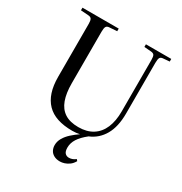

<svg xmlns="http://www.w3.org/2000/svg" viewBox="-214 -880 1201 1266"><g transform="rotate(30 386.5 -246.5)"><path d="M423 230Q396 230 377 219.5Q358 209 349 191.5Q340 174 340 153Q340 125 355 99Q370 73 395.5 50Q421 27 449 8Q436 11 422 12.5Q408 14 393 14Q328 14 279.5 -2Q231 -18 199 -51Q167 -84 151 -133Q135 -182 135 -249V-652Q135 -677 128.5 -687.5Q122 -698 102 -699L46 -703V-723H322V-703L264 -699Q247 -698 240.5 -687.5Q234 -677 234 -648V-256Q234 -181 252.5 -130Q271 -79 311 -53Q351 -27 415 -27Q480 -27 524 -55Q568 -83 590 -135Q612 -187 612 -260V-652Q612 -678 605.5 -688Q599 -698 579 -699L529 -703V-723H722V-703L675 -699Q656 -698 650 -687Q644 -676 644 -648V-262Q644 -162 607.5 -98.5Q571 -35 505 -8Q462 26 441.5 58Q421 90 421 125Q421 154 432.5 166.5Q444 179 463 179Q476 179 489 174Q502 169 513 160L522 171Q509 194 491.5 206.5Q474 219 456.5 224.5Q439 230 423 230Z"/></g></svg>

Font: Literata 60pt
Style: Regular
Weight: 400
Designer: Latin by Veronika Burian and Jose Scaglione. Greek by Irene Vlachou. Cyrillic by Vera Evstafieva.
Foundry: TypeTogether
Version: Version 3.002